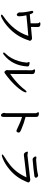

<svg xmlns="http://www.w3.org/2000/svg" viewBox="1565 -2368 870 4040"><g transform="rotate(90 2000.0 -348.0)"><path d="M311 67Q288 67 288 50Q288 39 325 14Q635 -198 735 -509Q603 -499 454 -483.5Q305 -468 302 -468Q323 -376 323 -320Q323 -272 292 -266Q274 -266 258.5 -283.5Q243 -301 240 -326L242 -348Q242 -401 231.5 -463Q221 -525 218 -537Q208 -573 208 -586Q208 -613 235 -613Q259 -613 282 -540Q339 -544 471 -557L470 -705Q470 -722 459.5 -732.5Q449 -743 449 -753Q453 -763 482 -763Q548 -763 548 -716L547 -565Q771 -587 788 -587Q808 -587 823.5 -570.5Q839 -554 839 -545Q839 -535 834.5 -528Q830 -521 828 -514Q751 -263 546 -80Q448 6 359 49Q323 67 311 67Z M1101 22Q1085 22 1085 5Q1085 -9 1108 -29Q1216 -137 1268 -315Q1290 -386 1297 -475Q1297 -492 1291 -500.5Q1285 -509 1285 -518Q1285 -525 1287 -530.5Q1289 -536 1308 -536Q1323 -536 1343 -530Q1363 -524 1370.5 -517.5Q1378 -511 1378 -486Q1358 -171 1134 5Q1112 22 1101 22ZM1501 -6Q1486 -6 1475 -19Q1454 -43 1454 -61L1457 -90L1458 -583Q1458 -601 1449 -614Q1440 -627 1440 -639Q1440 -651 1465 -651Q1484 -651 1505.5 -642.5Q1527 -634 1532.5 -622Q1538 -610 1538 -595L1536 -127Q1656 -208 1774 -326Q1832 -385 1875 -444Q1899 -472 1911 -472Q1924 -472 1924 -453Q1924 -439 1906 -404Q1888 -369 1850 -319.5Q1812 -270 1749.5 -206Q1687 -142 1601 -74Q1515 -6 1501 -6Z M2401 67Q2389 67 2372 47.5Q2355 28 2355 -5L2362 -32V-659Q2362 -680 2351.5 -693.5Q2341 -707 2341 -716Q2341 -732 2367 -732Q2388 -732 2409.5 -724Q2431 -716 2435.5 -703.5Q2440 -691 2440 -673V-451Q2566 -420 2702 -362Q2760 -338 2766 -322Q2769 -314 2769 -302Q2769 -289 2759.5 -274Q2750 -259 2737 -259Q2725 -259 2717.5 -262.5Q2710 -266 2691 -275Q2536 -350 2440 -377V11Q2440 67 2401 67Z M3249 49Q3230 49 3230 39Q3230 25 3289 -12Q3371 -61 3447 -121Q3617 -255 3711 -470Q3666 -466 3388 -433Q3264 -418 3255.5 -416.5Q3247 -415 3233 -415Q3201 -415 3179 -459Q3170 -476 3170 -485Q3170 -498 3184 -500Q3194 -500 3207.5 -495.5Q3221 -491 3249 -491L3764 -550Q3781 -550 3800 -537.5Q3819 -525 3819 -513Q3819 -502 3815 -494.5Q3811 -487 3808 -477Q3726 -270 3562 -127Q3435 -17 3310 31Q3262 49 3249 49ZM3335 -599Q3306 -599 3282 -635Q3272 -650 3272 -663Q3272 -679 3290 -679L3345 -673Q3574 -690 3630 -707Q3662 -715 3672 -715Q3682 -715 3700.5 -703Q3719 -691 3719 -668Q3719 -642 3679 -636Q3532 -615 3335 -599Z"/></g></svg>

Font: LXGW WenKai Medium
Style: Regular
Weight: 500
Designer: LXGW / Fontworks Inc.
Foundry: LXGW / Fontworks Inc.
Version: Version 1.501; October 10, 2024